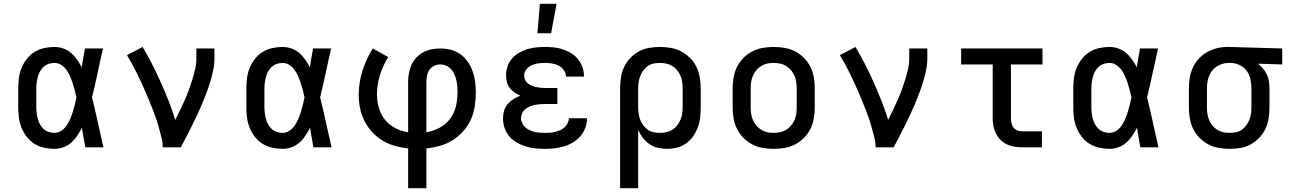

<svg xmlns="http://www.w3.org/2000/svg" viewBox="-20 -775 6790 1010"><path d="M267 8Q239 8 212 2Q185 -4 161.5 -18.5Q138 -33 121 -55Q104 -77 93.5 -102.5Q83 -128 79.5 -155.5Q76 -183 76 -210V-310Q76 -337 79.5 -364.5Q83 -392 93.5 -417.5Q104 -443 121 -465Q138 -487 161.5 -501.5Q185 -516 212 -522Q239 -528 267 -528Q290 -528 313 -520Q336 -512 354 -496.5Q372 -481 385.5 -461.5Q399 -442 410 -421Q414 -446 418 -470.5Q422 -495 427 -520H522Q507 -456 493.5 -391.5Q480 -327 464 -263Q480 -198 494.5 -132Q509 -66 524 0H429Q424 -26 419.5 -52Q415 -78 411 -103Q400 -82 386.5 -61.5Q373 -41 355 -25Q337 -9 314 -0.5Q291 8 267 8ZM267 -76Q286 -76 303 -87.5Q320 -99 331 -115.5Q342 -132 349.5 -150Q357 -168 363 -187Q369 -206 373.5 -225Q378 -244 382 -263Q378 -282 373 -300.5Q368 -319 362 -337.5Q356 -356 348.5 -373.5Q341 -391 330 -406.5Q319 -422 302.5 -433Q286 -444 267 -444Q251 -444 236 -439Q221 -434 209.5 -423.5Q198 -413 190.5 -399.5Q183 -386 179 -371Q175 -356 173 -340.5Q171 -325 171 -310V-210Q171 -195 173 -179.5Q175 -164 179 -149Q183 -134 190.5 -120.5Q198 -107 209.5 -96.5Q221 -86 236 -81Q251 -76 267 -76Z M836 0Q836 -26 829.5 -51.5Q823 -77 816 -102.5Q809 -128 800.5 -152.5Q792 -177 782.5 -201.5Q773 -226 763 -250Q753 -274 742.5 -298Q732 -322 721 -346Q710 -370 698.5 -393Q687 -416 674.5 -439Q662 -462 648 -485L730 -528Q757 -483 781 -436Q805 -389 826.5 -340.5Q848 -292 867.5 -243Q887 -194 902 -144Q915 -170 927.5 -196Q940 -222 951.5 -248Q963 -274 973 -301Q983 -328 991.5 -355.5Q1000 -383 1006.5 -411Q1013 -439 1013 -468V-520H1108V-468Q1108 -436 1101.5 -405.5Q1095 -375 1086 -344.5Q1077 -314 1065.5 -284.5Q1054 -255 1042 -226Q1030 -197 1016.5 -168.5Q1003 -140 989 -112Q975 -84 960.5 -56Q946 -28 931 0Z M1467 8Q1439 8 1412 2Q1385 -4 1361.5 -18.5Q1338 -33 1321 -55Q1304 -77 1293.5 -102.5Q1283 -128 1279.5 -155.5Q1276 -183 1276 -210V-310Q1276 -337 1279.5 -364.5Q1283 -392 1293.5 -417.5Q1304 -443 1321 -465Q1338 -487 1361.5 -501.5Q1385 -516 1412 -522Q1439 -528 1467 -528Q1490 -528 1513 -520Q1536 -512 1554 -496.5Q1572 -481 1585.5 -461.5Q1599 -442 1610 -421Q1614 -446 1618 -470.5Q1622 -495 1627 -520H1722Q1707 -456 1693.5 -391.5Q1680 -327 1664 -263Q1680 -198 1694.5 -132Q1709 -66 1724 0H1629Q1624 -26 1619.5 -52Q1615 -78 1611 -103Q1600 -82 1586.5 -61.5Q1573 -41 1555 -25Q1537 -9 1514 -0.5Q1491 8 1467 8ZM1467 -76Q1486 -76 1503 -87.5Q1520 -99 1531 -115.5Q1542 -132 1549.5 -150Q1557 -168 1563 -187Q1569 -206 1573.5 -225Q1578 -244 1582 -263Q1578 -282 1573 -300.5Q1568 -319 1562 -337.5Q1556 -356 1548.5 -373.5Q1541 -391 1530 -406.5Q1519 -422 1502.5 -433Q1486 -444 1467 -444Q1451 -444 1436 -439Q1421 -434 1409.5 -423.5Q1398 -413 1390.5 -399.5Q1383 -386 1379 -371Q1375 -356 1373 -340.5Q1371 -325 1371 -310V-210Q1371 -195 1373 -179.5Q1375 -164 1379 -149Q1383 -134 1390.5 -120.5Q1398 -107 1409.5 -96.5Q1421 -86 1436 -81Q1451 -76 1467 -76Z M2127 215V6Q2092 2 2057.5 -7.5Q2023 -17 1992.5 -35.5Q1962 -54 1937.5 -80.5Q1913 -107 1897 -139Q1881 -171 1874 -206Q1867 -241 1867 -276Q1867 -341 1887 -403.5Q1907 -466 1941 -520L2022 -475Q1995 -431 1979 -380.5Q1963 -330 1963 -278Q1963 -243 1973 -208Q1983 -173 2005 -145.5Q2027 -118 2059.5 -101Q2092 -84 2127 -79V-343Q2127 -366 2131 -389Q2135 -412 2144.5 -433.5Q2154 -455 2170 -472Q2186 -489 2206.5 -500Q2227 -511 2250 -515.5Q2273 -520 2296 -520Q2324 -520 2351.5 -513Q2379 -506 2402 -489.5Q2425 -473 2441 -449.5Q2457 -426 2466.5 -399.5Q2476 -373 2479.5 -345Q2483 -317 2483 -289Q2483 -253 2477.5 -216.5Q2472 -180 2457 -146.5Q2442 -113 2417 -85Q2392 -57 2361 -37.5Q2330 -18 2294.5 -8Q2259 2 2223 6V215ZM2223 -79Q2259 -85 2292.5 -103Q2326 -121 2348 -150.5Q2370 -180 2378.5 -216.5Q2387 -253 2387 -290Q2387 -306 2385.5 -322Q2384 -338 2380.5 -353.5Q2377 -369 2370.5 -384Q2364 -399 2353 -411Q2342 -423 2327 -429.5Q2312 -436 2296 -436Q2279 -436 2263.5 -428.5Q2248 -421 2238.5 -407Q2229 -393 2226 -376.5Q2223 -360 2223 -343Z M2848 8Q2822 8 2796.5 5.5Q2771 3 2746.5 -4.5Q2722 -12 2699 -25Q2676 -38 2659.5 -57.5Q2643 -77 2634.5 -101.5Q2626 -126 2626 -152Q2626 -172 2631.5 -192Q2637 -212 2650.5 -227.5Q2664 -243 2681 -253.5Q2698 -264 2717 -272Q2701 -278 2686.5 -288.5Q2672 -299 2661.5 -312.5Q2651 -326 2646.5 -343.5Q2642 -361 2642 -378Q2642 -402 2649.5 -425Q2657 -448 2672.5 -466Q2688 -484 2709 -496.5Q2730 -509 2753 -516Q2776 -523 2799.5 -525.5Q2823 -528 2847 -528Q2871 -528 2895 -525.5Q2919 -523 2942 -515Q2965 -507 2985.5 -494.5Q3006 -482 3021 -463Q3036 -444 3044 -421Q3052 -398 3052 -374V-372H2957V-373Q2957 -391 2945.5 -406.5Q2934 -422 2918 -430Q2902 -438 2884 -441Q2866 -444 2847 -444Q2835 -444 2823 -443Q2811 -442 2799.5 -439.5Q2788 -437 2777 -432Q2766 -427 2757 -419Q2748 -411 2742.5 -400Q2737 -389 2737 -377Q2737 -365 2742.5 -354Q2748 -343 2757.5 -335.5Q2767 -328 2778.5 -323.5Q2790 -319 2802 -316.5Q2814 -314 2826 -313Q2838 -312 2850 -312H2912V-228H2850Q2836 -228 2822 -227Q2808 -226 2794.5 -223.5Q2781 -221 2768 -215.5Q2755 -210 2744 -201.5Q2733 -193 2727 -180Q2721 -167 2721 -153Q2721 -140 2727 -127Q2733 -114 2743.5 -105Q2754 -96 2766.5 -90Q2779 -84 2792.5 -81Q2806 -78 2820 -77Q2834 -76 2848 -76Q2861 -76 2874.5 -77Q2888 -78 2901.5 -81.5Q2915 -85 2927.5 -90.5Q2940 -96 2950 -105Q2960 -114 2966 -127Q2972 -140 2973 -153H3068Q3068 -127 3059 -102.5Q3050 -78 3033.5 -59Q3017 -40 2995 -26.5Q2973 -13 2948.5 -5.5Q2924 2 2898.5 5Q2873 8 2848 8ZM2807 -600 2820 -755H2908L2879 -600Z M3242 215V-310Q3242 -339 3246.5 -367.5Q3251 -396 3263 -422Q3275 -448 3295 -469Q3315 -490 3340 -504Q3365 -518 3393.5 -523Q3422 -528 3451 -528Q3480 -528 3509 -523Q3538 -518 3563.5 -504.5Q3589 -491 3610 -470Q3631 -449 3643.5 -423Q3656 -397 3661 -368Q3666 -339 3666 -310V-210Q3666 -183 3663 -156.5Q3660 -130 3651 -105.5Q3642 -81 3626.5 -58.5Q3611 -36 3589 -20.5Q3567 -5 3541 1.5Q3515 8 3489 8Q3464 8 3440.5 2.5Q3417 -3 3397 -16.5Q3377 -30 3362 -49.5Q3347 -69 3337 -91V215ZM3451 -76Q3468 -76 3485 -79.5Q3502 -83 3516.5 -92Q3531 -101 3541.5 -114.5Q3552 -128 3559 -143.5Q3566 -159 3568.5 -176Q3571 -193 3571 -210V-310Q3571 -327 3568.5 -344Q3566 -361 3559.5 -376.5Q3553 -392 3542 -405.5Q3531 -419 3516.5 -428Q3502 -437 3485 -440.5Q3468 -444 3451 -444Q3434 -444 3417.5 -440.5Q3401 -437 3387.5 -427.5Q3374 -418 3364 -404.5Q3354 -391 3348 -375.5Q3342 -360 3339.5 -343.5Q3337 -327 3337 -310V-210Q3337 -193 3339.5 -176.5Q3342 -160 3348 -144.5Q3354 -129 3364 -115.5Q3374 -102 3387.5 -92.5Q3401 -83 3417.5 -79.5Q3434 -76 3451 -76Z M4050 8Q4021 8 3992 3Q3963 -2 3937 -15.5Q3911 -29 3890.5 -50Q3870 -71 3857 -97Q3844 -123 3839 -152Q3834 -181 3834 -210V-310Q3834 -339 3839 -368Q3844 -397 3857 -423Q3870 -449 3890.5 -470Q3911 -491 3937 -504.5Q3963 -518 3992 -523Q4021 -528 4050 -528Q4079 -528 4108 -523Q4137 -518 4163 -504.5Q4189 -491 4209.5 -470Q4230 -449 4243 -423Q4256 -397 4261 -368Q4266 -339 4266 -310V-210Q4266 -181 4261 -152Q4256 -123 4243 -97Q4230 -71 4209.5 -50Q4189 -29 4163 -15.5Q4137 -2 4108 3Q4079 8 4050 8ZM4050 -76Q4067 -76 4084 -79.5Q4101 -83 4115.5 -92Q4130 -101 4141 -114Q4152 -127 4159 -143Q4166 -159 4168.5 -176Q4171 -193 4171 -210V-310Q4171 -327 4168.5 -344Q4166 -361 4159 -377Q4152 -393 4141 -406Q4130 -419 4115.5 -428Q4101 -437 4084 -440.5Q4067 -444 4050 -444Q4033 -444 4016 -440.5Q3999 -437 3984.5 -428Q3970 -419 3959 -406Q3948 -393 3941 -377Q3934 -361 3931.5 -344Q3929 -327 3929 -310V-210Q3929 -193 3931.5 -176Q3934 -159 3941 -143Q3948 -127 3959 -114Q3970 -101 3984.5 -92Q3999 -83 4016 -79.5Q4033 -76 4050 -76Z M4586 0Q4586 -26 4579.5 -51.5Q4573 -77 4566 -102.5Q4559 -128 4550.5 -152.5Q4542 -177 4532.5 -201.5Q4523 -226 4513 -250Q4503 -274 4492.5 -298Q4482 -322 4471 -346Q4460 -370 4448.5 -393Q4437 -416 4424.5 -439Q4412 -462 4398 -485L4480 -528Q4507 -483 4531 -436Q4555 -389 4576.5 -340.5Q4598 -292 4617.5 -243Q4637 -194 4652 -144Q4665 -170 4677.5 -196Q4690 -222 4701.5 -248Q4713 -274 4723 -301Q4733 -328 4741.5 -355.5Q4750 -383 4756.5 -411Q4763 -439 4763 -468V-520H4858V-468Q4858 -436 4851.5 -405.5Q4845 -375 4836 -344.5Q4827 -314 4815.5 -284.5Q4804 -255 4792 -226Q4780 -197 4766.5 -168.5Q4753 -140 4739 -112Q4725 -84 4710.5 -56Q4696 -28 4681 0Z M5357 0Q5336 0 5315.5 -3.5Q5295 -7 5276 -16Q5257 -25 5242.5 -40Q5228 -55 5218.5 -74Q5209 -93 5205.5 -113.5Q5202 -134 5202 -155V-436H5036V-520H5464V-436H5298V-155Q5298 -142 5300.5 -128.5Q5303 -115 5311 -104.5Q5319 -94 5331.5 -89Q5344 -84 5357 -84H5461V0Z M5817 8Q5789 8 5762 2Q5735 -4 5711.5 -18.5Q5688 -33 5671 -55Q5654 -77 5643.5 -102.5Q5633 -128 5629.5 -155.5Q5626 -183 5626 -210V-310Q5626 -337 5629.5 -364.5Q5633 -392 5643.5 -417.5Q5654 -443 5671 -465Q5688 -487 5711.5 -501.5Q5735 -516 5762 -522Q5789 -528 5817 -528Q5840 -528 5863 -520Q5886 -512 5904 -496.5Q5922 -481 5935.5 -461.5Q5949 -442 5960 -421Q5964 -446 5968 -470.5Q5972 -495 5977 -520H6072Q6057 -456 6043.5 -391.5Q6030 -327 6014 -263Q6030 -198 6044.5 -132Q6059 -66 6074 0H5979Q5974 -26 5969.5 -52Q5965 -78 5961 -103Q5950 -82 5936.5 -61.5Q5923 -41 5905 -25Q5887 -9 5864 -0.5Q5841 8 5817 8ZM5817 -76Q5836 -76 5853 -87.5Q5870 -99 5881 -115.5Q5892 -132 5899.5 -150Q5907 -168 5913 -187Q5919 -206 5923.5 -225Q5928 -244 5932 -263Q5928 -282 5923 -300.5Q5918 -319 5912 -337.5Q5906 -356 5898.5 -373.5Q5891 -391 5880 -406.5Q5869 -422 5852.5 -433Q5836 -444 5817 -444Q5801 -444 5786 -439Q5771 -434 5759.5 -423.5Q5748 -413 5740.5 -399.5Q5733 -386 5729 -371Q5725 -356 5723 -340.5Q5721 -325 5721 -310V-210Q5721 -195 5723 -179.5Q5725 -164 5729 -149Q5733 -134 5740.5 -120.5Q5748 -107 5759.5 -96.5Q5771 -86 5786 -81Q5801 -76 5817 -76Z M6449 8Q6420 8 6391 3Q6362 -2 6336.5 -15.5Q6311 -29 6290 -50Q6269 -71 6256.5 -97Q6244 -123 6239 -152Q6234 -181 6234 -210V-310Q6234 -338 6238.5 -365.5Q6243 -393 6254.5 -418.5Q6266 -444 6285 -465Q6304 -486 6328.5 -500Q6353 -514 6380 -521Q6407 -528 6435 -528H6450L6725 -520V-436L6597 -440Q6612 -429 6624 -414.5Q6636 -400 6644 -383Q6652 -366 6655 -347.5Q6658 -329 6658 -310V-210Q6658 -181 6653.5 -152.5Q6649 -124 6637 -98Q6625 -72 6605 -51Q6585 -30 6560 -16Q6535 -2 6506.5 3Q6478 8 6449 8ZM6449 -76Q6466 -76 6482.5 -79.5Q6499 -83 6512.5 -92.5Q6526 -102 6536 -115.5Q6546 -129 6552 -144.5Q6558 -160 6560.5 -176.5Q6563 -193 6563 -210V-310Q6563 -334 6558 -357.5Q6553 -381 6539.5 -400.5Q6526 -420 6504.5 -431Q6483 -442 6459 -444H6442Q6426 -444 6410 -439Q6394 -434 6380 -425Q6366 -416 6356 -403Q6346 -390 6340 -374.5Q6334 -359 6331.5 -342.5Q6329 -326 6329 -310V-210Q6329 -193 6331.5 -176Q6334 -159 6340.5 -143.5Q6347 -128 6358 -114.5Q6369 -101 6383.5 -92Q6398 -83 6415 -79.5Q6432 -76 6449 -76Z"/></svg>

Font: Iosevka Etoile Medium
Style: Regular
Weight: 500
Designer: Belleve Invis
Foundry: Belleve Invis
Version: Version 22.1.2; ttfautohint (v1.8.4)